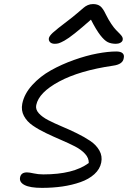

<svg xmlns="http://www.w3.org/2000/svg" viewBox="-20 -932 626 939"><path d="M248 -717.8Q232.4 -717.8 224.6 -726.1Q216.8 -734.4 219.2 -746.1Q221.7 -756.3 238 -771.7Q254.4 -787.1 314.9 -833Q336.9 -849.6 358.6 -868.2Q380.4 -886.7 389.2 -894.3Q397.9 -901.9 409.4 -907Q420.9 -912.1 435.1 -912.1Q457 -912.1 470.5 -901.6Q483.9 -891.1 498 -860.8Q510.3 -835.9 523.9 -815.7Q537.6 -795.4 547.6 -785.2Q557.6 -774.9 566.2 -766.4Q574.7 -757.8 578.1 -751.2Q581.5 -744.6 580.1 -736.8Q578.6 -728.5 569.1 -723.1Q559.6 -717.8 546.9 -717.8Q523.4 -717.8 506.8 -726.1Q490.2 -734.4 470.2 -760.3Q450.2 -786.1 424.8 -835.9Q378.4 -794.9 346.2 -769.3Q314 -743.7 295.2 -733.4Q276.4 -723.1 267.6 -720.5Q258.8 -717.8 248 -717.8ZM185.1 -13.2Q127.4 -13.2 100.6 -26.9Q73.7 -40.5 78.1 -64Q82.5 -88.9 111.8 -88.9Q123.5 -88.9 145 -84Q166.5 -79.1 191.9 -79.1Q339.4 -79.1 414.1 -134.8Q415 -158.7 396.2 -179.4Q377.4 -200.2 346.4 -216.1Q315.4 -231.9 278.3 -247.8Q241.2 -263.7 205.1 -281Q168.9 -298.3 140.4 -317.9Q111.8 -337.4 97.2 -364.7Q82.5 -392.1 88.9 -424.8Q98.6 -473.1 137.5 -515.9Q176.3 -558.6 228.8 -587.9Q281.2 -617.2 341.6 -638.7Q401.9 -660.2 455.3 -670.2Q508.8 -680.2 548.8 -680.2Q570.3 -680.2 579.6 -671.6Q588.9 -663.1 585 -647Q580.6 -617.2 533.2 -610.8Q369.1 -586.9 269.5 -533.4Q169.9 -480 157.2 -418Q152.8 -397 169.7 -378.2Q186.5 -359.4 216.6 -344Q246.6 -328.6 283.2 -313.2Q319.8 -297.9 356.2 -280Q392.6 -262.2 421.6 -242.7Q450.7 -223.1 466.1 -195.8Q481.4 -168.5 475.1 -137.2Q468.8 -105 441.7 -80.3Q414.6 -55.7 373.5 -41.3Q332.5 -26.9 285.2 -20Q237.8 -13.2 185.1 -13.2Z"/></svg>

Font: Shantell Sans Irregular
Style: Italic
Weight: 300
Italic angle: -11.31°
Designer: Stephen Nixon, Anya Danilova, Shantell Martin
Foundry: Arrow Type
Version: Version 1.006;[9816181b4]